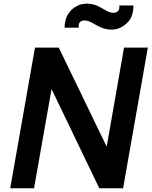

<svg xmlns="http://www.w3.org/2000/svg" viewBox="-20 -1004 808 1024"><path d="M689.5 -946Q684 -912.5 667.5 -892.5Q654 -876 636.2 -864.5Q618.5 -853 601 -849Q587.5 -846 573 -846Q539.5 -846 502 -865.5L482.5 -876Q471 -883.5 457.5 -889.2Q444 -895 432.5 -895Q403.5 -895 400 -871Q399.5 -861.5 400 -856.5H325Q324 -870 327 -884.5Q332 -916.5 350 -938.5Q362.5 -955 379.8 -966Q397 -977 415.5 -981.5Q431 -984.5 445 -984.5Q483 -984.5 515.5 -964.5L536.5 -953Q564.5 -935.5 584.5 -935.5Q611 -935.5 616.5 -960.5Q617 -970 616.5 -975H691.5Q692.5 -960.5 689.5 -946ZM549 -222 641.5 -750H768.5L636.5 0H509.5L255 -529L161.5 0H34.5L166.5 -750H293.5Z"/></svg>

Font: Russisch Sans
Style: Bold Italic
Weight: 700
Italic angle: -10°
Designer: Michael Sharanda (font) & Cristiano Sobral (main changes)
Foundry: Michael Sharanda
Version: Version 2.00;September 8, 2020;FontCreator 13.0.0.2681 64-bi